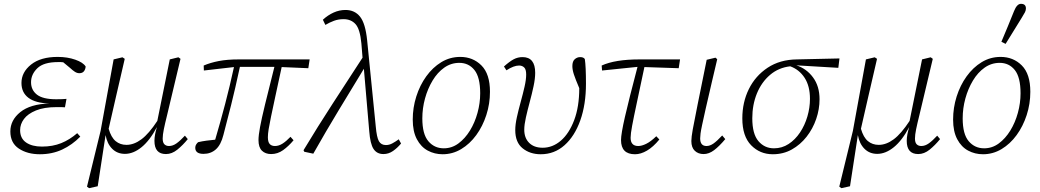

<svg xmlns="http://www.w3.org/2000/svg" viewBox="-20 -792 5430 1002"><path d="M188 13Q123 13 78.5 -16.5Q34 -46 34 -106Q34 -165 86 -207Q138 -249 238 -252H237Q165 -254 128.5 -281.5Q92 -309 92 -359Q92 -415 142 -455Q192 -495 281 -495Q332 -495 373 -480.5Q414 -466 427 -445Q426 -430 418 -420Q410 -410 394 -410Q382 -410 370.5 -417.5Q359 -425 345 -438L310 -467Q303 -468 297 -468Q291 -468 283 -468Q208 -468 175 -436Q142 -404 142 -363Q142 -322 173 -298Q204 -274 273 -274Q289 -274 303 -274.5Q317 -275 327 -276L319 -232Q312 -233 300 -233Q288 -233 276 -233Q210 -233 167.5 -215.5Q125 -198 105 -171Q85 -144 85 -113Q85 -70 116 -48.5Q147 -27 199 -27Q255 -27 299.5 -45Q344 -63 383 -97L399 -79Q357 -36 304.5 -11.5Q252 13 188 13Z M445 190 434 182 505 -109 573 -482 619 -493 631 -485Q606 -378 586 -290.5Q566 -203 547 -120Q560 -75 583.5 -55.5Q607 -36 640 -36Q679 -36 718 -65Q757 -94 801 -161L866 -482L911 -493L922 -485L852 -191Q841 -147 835 -117.5Q829 -88 829 -69Q829 -48 838 -39Q847 -30 862 -30Q882 -30 901.5 -44Q921 -58 945 -84L960 -66Q934 -34 905.5 -11Q877 12 846 12Q786 12 786 -57Q786 -73 789.5 -91.5Q793 -110 799 -129Q762 -59 719 -24Q676 11 632 11Q592 11 565.5 -15.5Q539 -42 531 -87L490 180Z M1044 -424 1043 -450Q1078 -465 1122 -473.5Q1166 -482 1227 -482H1596L1589 -436L1450 -442Q1430 -350 1416.5 -287Q1403 -224 1394.5 -183.5Q1386 -143 1382 -118Q1378 -93 1378 -76Q1378 -51 1387.5 -40.5Q1397 -30 1415 -30Q1435 -30 1454.5 -42.5Q1474 -55 1496 -78L1512 -60Q1486 -29 1457.5 -8.5Q1429 12 1395 12Q1365 12 1347 -5.5Q1329 -23 1329 -61Q1329 -85 1337 -128.5Q1345 -172 1363.5 -248Q1382 -324 1412 -443H1232Q1207 -327 1186 -243.5Q1165 -160 1146 -88Q1133 -36 1106.5 -12.5Q1080 11 1042 11Q999 11 999 -21Q999 -31 1004 -38.5Q1009 -46 1014 -50Q1035 -55 1058 -58Q1081 -61 1103 -63Q1131 -158 1155 -249.5Q1179 -341 1201 -442Z M1981 12Q1947 12 1929.5 -14.5Q1912 -41 1907 -107L1879 -433Q1812 -323 1746 -214Q1680 -105 1615 10L1568 0L1564 -8Q1638 -131 1716 -251Q1794 -371 1872 -491L1866 -565Q1859 -640 1835.5 -666Q1812 -692 1773 -692Q1746 -692 1723 -683.5Q1700 -675 1678 -662L1665 -689Q1691 -713 1721 -726.5Q1751 -740 1783 -740Q1831 -740 1859 -705Q1887 -670 1896 -582L1941 -132Q1946 -75 1957.5 -55Q1969 -35 1994 -35Q2011 -35 2027 -43.5Q2043 -52 2061 -65L2073 -43Q2054 -20 2031 -4Q2008 12 1981 12Z M2290 13Q2248 13 2212.5 -6Q2177 -25 2155.5 -65.5Q2134 -106 2134 -168Q2134 -230 2152.5 -288.5Q2171 -347 2204.5 -393.5Q2238 -440 2283 -467.5Q2328 -495 2382 -495Q2448 -495 2492.5 -450.5Q2537 -406 2537 -313Q2537 -250 2518 -191.5Q2499 -133 2465.5 -87Q2432 -41 2387 -14Q2342 13 2290 13ZM2296 -18Q2338 -18 2372.5 -43.5Q2407 -69 2432.5 -110.5Q2458 -152 2472 -203Q2486 -254 2486 -305Q2486 -389 2456 -426.5Q2426 -464 2377 -464Q2334 -464 2298.5 -439Q2263 -414 2237.5 -371.5Q2212 -329 2198 -278Q2184 -227 2184 -174Q2184 -92 2215.5 -55Q2247 -18 2296 -18Z M2802 13Q2746 13 2707.5 -18Q2669 -49 2669 -113Q2669 -142 2677.5 -180.5Q2686 -219 2697.5 -260.5Q2709 -302 2717.5 -339.5Q2726 -377 2726 -403Q2726 -430 2715.5 -440Q2705 -450 2689 -450Q2661 -450 2623 -425L2610 -445Q2639 -471 2660.5 -482.5Q2682 -494 2707 -494Q2773 -494 2773 -412Q2773 -382 2764.5 -342Q2756 -302 2744.5 -259.5Q2733 -217 2724.5 -179Q2716 -141 2716 -115Q2716 -72 2741.5 -46.5Q2767 -21 2812 -21Q2864 -21 2907 -58Q2950 -95 2976.5 -165Q3003 -235 3003 -332Q2983 -379 2975 -403.5Q2967 -428 2967 -447Q2967 -472 2979.5 -483Q2992 -494 3008 -494Q3025 -494 3032 -484Q3035 -465 3036.5 -432Q3038 -399 3038 -355Q3038 -247 3008.5 -164Q2979 -81 2926 -34Q2873 13 2802 13Z M3122 -424 3120 -450Q3190 -482 3318 -482H3529L3522 -436L3343 -442Q3319 -328 3303 -253.5Q3287 -179 3279 -136Q3271 -93 3271 -73Q3271 -30 3311 -30Q3329 -30 3352.5 -41.5Q3376 -53 3405 -81L3421 -64Q3389 -25 3356.5 -6Q3324 13 3294 13Q3221 13 3221 -61Q3221 -93 3241.5 -182.5Q3262 -272 3307 -443Z M3652 12Q3624 12 3606 -5Q3588 -22 3588 -56Q3588 -76 3595.5 -117.5Q3603 -159 3621 -248L3668 -480L3714 -491L3723 -483L3695 -364Q3675 -279 3663 -225.5Q3651 -172 3644.5 -141.5Q3638 -111 3636 -95.5Q3634 -80 3634 -70Q3634 -30 3667 -30Q3685 -30 3703.5 -43Q3722 -56 3749 -85L3765 -66Q3734 -29 3707 -8.5Q3680 12 3652 12Z M4013 13Q3946 13 3900 -34Q3854 -81 3854 -174Q3854 -258 3888 -327Q3922 -396 3986 -438.5Q4050 -481 4139 -482L4361 -487L4355 -438L4136 -451Q4189 -434 4223 -388Q4257 -342 4257 -274Q4257 -222 4239.5 -171Q4222 -120 4189.5 -78.5Q4157 -37 4112.5 -12Q4068 13 4013 13ZM3906 -175Q3906 -93 3938 -55.5Q3970 -18 4019 -18Q4061 -18 4095.5 -40.5Q4130 -63 4155 -100.5Q4180 -138 4193.5 -184Q4207 -230 4207 -276Q4207 -343 4179 -386Q4151 -429 4104 -446Q4043 -439 3998.5 -401Q3954 -363 3930 -304Q3906 -245 3906 -175Z M4371 190 4360 182 4431 -109 4499 -482 4545 -493 4557 -485Q4532 -378 4512 -290.5Q4492 -203 4473 -120Q4486 -75 4509.5 -55.5Q4533 -36 4566 -36Q4605 -36 4644 -65Q4683 -94 4727 -161L4792 -482L4837 -493L4848 -485L4778 -191Q4767 -147 4761 -117.5Q4755 -88 4755 -69Q4755 -48 4764 -39Q4773 -30 4788 -30Q4808 -30 4827.5 -44Q4847 -58 4871 -84L4886 -66Q4860 -34 4831.5 -11Q4803 12 4772 12Q4712 12 4712 -57Q4712 -73 4715.5 -91.5Q4719 -110 4725 -129Q4688 -59 4645 -24Q4602 11 4558 11Q4518 11 4491.5 -15.5Q4465 -42 4457 -87L4416 180Z M5110 13Q5068 13 5032.5 -6Q4997 -25 4975.5 -65.5Q4954 -106 4954 -168Q4954 -230 4972.5 -288.5Q4991 -347 5024.5 -393.5Q5058 -440 5103 -467.5Q5148 -495 5202 -495Q5268 -495 5312.5 -450.5Q5357 -406 5357 -313Q5357 -250 5338 -191.5Q5319 -133 5285.5 -87Q5252 -41 5207 -14Q5162 13 5110 13ZM5116 -18Q5158 -18 5192.5 -43.5Q5227 -69 5252.5 -110.5Q5278 -152 5292 -203Q5306 -254 5306 -305Q5306 -389 5276 -426.5Q5246 -464 5197 -464Q5154 -464 5118.5 -439Q5083 -414 5057.5 -371.5Q5032 -329 5018 -278Q5004 -227 5004 -174Q5004 -92 5035.5 -55Q5067 -18 5116 -18ZM5206 -574Q5223 -614 5239.5 -654Q5256 -694 5272 -734Q5287 -772 5308 -772Q5334 -772 5334 -748Q5334 -738 5329 -728Q5324 -718 5312 -699Q5291 -665 5270 -631Q5249 -597 5228 -563Z"/></svg>

Font: Source Serif 4 SmText Light
Style: Italic
Weight: 300
Italic angle: -12°
Designer: Frank Grießhammer
Foundry: Adobe
Version: Version 4.005;hotconv 1.1.0;makeotfexe 2.6.0